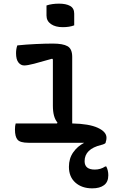

<svg xmlns="http://www.w3.org/2000/svg" viewBox="-20 -783 640 1053"><path d="M235 -753Q265 -763 304 -763Q342 -763 364.5 -750.5Q387 -738 387 -708V-644Q361 -634 324 -634Q284 -634 259.5 -651Q235 -668 235 -698ZM66 -106H293L295 -111Q270 -140 270 -203V-457L266 -461Q204 -443 167 -433.5Q130 -424 113 -424Q94 -424 81 -440.5Q68 -457 68 -491Q68 -515 75 -534Q122 -539 176.5 -541.5Q231 -544 270 -544Q325 -544 350.5 -529.5Q376 -515 376 -471V-106Q469 -104 516.5 -82Q564 -60 564 -28Q564 -20 562.5 -13.5Q561 -7 559 -1L560 0Q555 7 535 12Q444 34 444 101Q444 147 500 147Q532 147 557 130H563Q574 152 574 178Q574 215 550.5 232.5Q527 250 486 250Q429 250 393.5 218.5Q358 187 358 132Q358 86 381.5 52.5Q405 19 442 0H136Q91 0 76.5 -16.5Q62 -33 62 -73Q62 -93 66 -106Z"/></svg>

Font: Recursive Mn Csl St Med
Style: Regular
Weight: 500
Monospace: yes
Version: Version 1.079;hotconv 1.0.112;makeotfexe 2.5.65598; ttfautoh